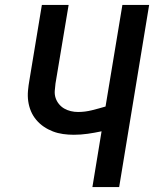

<svg xmlns="http://www.w3.org/2000/svg" viewBox="-20 -755 640 775"><path d="M353 0 390 -225Q362 -219 334 -215Q306 -211 278 -211Q256 -211 234.5 -214Q213 -217 193.5 -224.5Q174 -232 157 -243.5Q140 -255 126.5 -271Q113 -287 105 -306Q97 -325 94 -346Q91 -367 93 -389Q95 -411 99 -433L149 -735H257L204 -418Q202 -403 201 -388Q200 -373 204.5 -359.5Q209 -346 218 -335Q227 -324 239 -317Q251 -310 265.5 -306.5Q280 -303 295 -303Q323 -303 351 -310Q379 -317 406 -325L474 -735H582L461 0Z"/></svg>

Font: Iosevka Curly SmBdEx
Style: Italic
Weight: 600
Width: 7
Italic angle: -9°
Monospace: yes
Designer: Belleve Invis
Foundry: Belleve Invis
Version: Version 11.1.0; ttfautohint (v1.8.3)